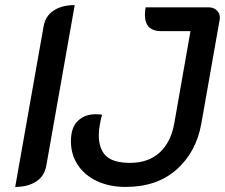

<svg xmlns="http://www.w3.org/2000/svg" viewBox="-20 -729 888 758"><path d="M152 -624Q159 -666 192 -687.5Q225 -709 275 -709L163 -76Q156 -34 123 -12.5Q90 9 40 9ZM260 -171Q260 -226 287.5 -252Q315 -278 357 -278Q374 -278 383 -276Q379 -264 374.5 -239Q370 -214 370 -196Q370 -141 398.5 -113.5Q427 -86 493 -86Q566 -86 610.5 -127Q655 -168 668 -242L732 -606H617Q552 -606 552 -671Q552 -684 555 -700H804Q823 -700 835.5 -688.5Q848 -677 848 -659Q848 -653 847 -650L775 -242Q755 -129 677.5 -60Q600 9 476 9Q412 9 363 -14Q314 -37 287 -78Q260 -119 260 -171Z"/></svg>

Font: K2D Medium
Style: Italic
Weight: 500
Italic angle: -10°
Designer: Katatrad Aksorn Co.,Ltd.
Foundry: Cadson Demak Co.,Ltd.
Version: Version 1.000; ttfautohint (v1.6)